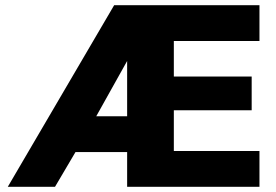

<svg xmlns="http://www.w3.org/2000/svg" viewBox="-20 -720 1065 740"><path d="M10 0 420 -700H980V-562H650V-425H950V-295H650V-138H980V0H470V-134H271L192 0ZM351 -272H470V-485Z"/></svg>

Font: Golos Text VF
Style: Regular
Weight: 400
Designer: A.Korolkova, Vitaly Kuzmin
Foundry: ParaType Ltd
Version: Version 2.003